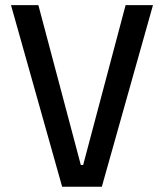

<svg xmlns="http://www.w3.org/2000/svg" viewBox="-20 -713 626 733"><path d="M217.3 0 22 -693.4H126.5L288.6 -83H297.4L459.5 -693.4H564L368.7 0Z"/></svg>

Font: Cascadia Mono
Style: Regular
Weight: 400
Monospace: yes
Designer: Aaron Bell
Foundry: Saja Typeworks
Version: Version 2404.023